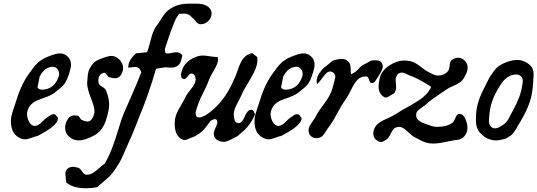

<svg xmlns="http://www.w3.org/2000/svg" viewBox="-20 -755 2863 1023"><path d="M124 -147.5Q124 -126 135.3 -105.5Q146.5 -85 164.1 -84H165Q182.6 -84 202.1 -104Q221.7 -124 230.5 -128.9Q234.4 -130.9 241.2 -136.2Q248 -141.6 253.4 -144Q258.8 -146.5 264.6 -146.5H267.6Q272.5 -145.5 275.9 -142.6Q279.3 -139.6 282.7 -134.8Q286.1 -129.9 289.1 -127V-124Q289.1 -86.9 181.6 -31.2Q170.9 -29.3 148.9 -21Q127 -12.7 114.3 -12.7Q105.5 -12.7 95.7 -15.6Q38.1 -35.2 38.1 -109.4Q38.1 -124 41 -137.2Q43.9 -150.4 51.3 -172.4Q58.6 -194.3 61.5 -203.1Q89.8 -299.8 130.9 -357.4Q132.8 -359.4 140.6 -370.6Q148.4 -381.8 150.4 -384.3Q152.3 -386.7 159.2 -396Q166 -405.3 168.9 -407.7Q171.9 -410.2 178.7 -417.5Q185.5 -424.8 189.9 -427.7Q194.3 -430.7 201.2 -435.5Q208 -440.4 215.3 -444.3Q222.7 -448.2 230.5 -451.2Q277.3 -470.7 298.8 -470.7Q323.2 -470.7 340.8 -453.1Q358.4 -436.5 358.4 -410.2Q358.4 -389.6 340.8 -341.8Q338.9 -335 335.9 -329.6Q333 -324.2 329.6 -318.4Q326.2 -312.5 323.7 -308.6Q321.3 -304.7 315.9 -299.3Q310.5 -293.9 308.1 -291.5Q305.7 -289.1 298.8 -283.7Q292 -278.3 290 -276.4Q288.1 -274.4 279.8 -268.1Q271.5 -261.7 269.5 -259.8Q251 -245.1 201.2 -229Q151.4 -212.9 134.8 -183.6Q124 -164.1 124 -147.5ZM294.9 -362.3Q294.9 -376 285.2 -387.7Q275.4 -399.4 261.7 -399.4Q251 -399.4 238.3 -394.5Q210.9 -384.8 191.4 -347.7Q180.7 -293 179.7 -289.1Q186.5 -277.3 203.1 -277.3H209Q254.9 -280.3 279.3 -318.4Q294.9 -344.7 294.9 -362.3Z M635.7 -392.6Q635.7 -372.1 624 -355Q612.3 -337.9 592.8 -337.9Q583 -337.9 561.5 -343.8Q555.7 -345.7 548.8 -356.4Q542 -367.2 536.1 -367.2H534.2Q503.9 -361.3 503.9 -323.2Q503.9 -322.3 504.4 -319.3Q504.9 -316.4 504.9 -314.5Q506.8 -302.7 523.9 -293Q541 -283.2 544.9 -273.4Q561.5 -231.4 561.5 -198.2Q561.5 -167 544.9 -115.2Q525.4 -55.7 481.4 -33.2Q432.6 -6.8 400.4 -6.8Q369.1 -6.8 347.7 -27.3Q327.1 -44.9 327.1 -74.2Q327.1 -99.6 341.8 -121.1Q354.5 -140.6 378.9 -140.6Q383.8 -140.6 393.6 -138.7Q400.4 -136.7 405.8 -127Q411.1 -117.2 417 -115.2Q436.5 -107.4 445.3 -107.4Q462.9 -107.4 473.1 -126.5Q483.4 -145.5 483.4 -163.1Q483.4 -184.6 463.9 -233.9Q444.3 -283.2 444.3 -311.5Q444.3 -321.3 445.3 -326.2Q446.3 -332 446.8 -343.3Q447.3 -354.5 448.2 -359.9Q449.2 -365.2 451.7 -374Q454.1 -382.8 458 -390.6Q476.6 -424.8 502 -435.5Q550.8 -457 573.2 -457Q597.7 -457 616.7 -437Q635.7 -417 635.7 -392.6Z M1107.4 -683.6Q1107.4 -660.2 1089.8 -643.1Q1072.3 -626 1050.8 -626H1045.9Q1038.1 -627 1032.7 -631.3Q1027.3 -635.7 1021.5 -643.6Q1015.6 -651.4 1010.7 -655.3Q1007.8 -657.2 998.5 -666.5Q989.3 -675.8 981.4 -679.2Q973.6 -682.6 961.9 -682.6Q959 -682.6 951.7 -682.1Q944.3 -681.6 939.5 -681.6H934.6Q922.9 -666 915.5 -651.4Q908.2 -636.7 900.4 -614.7Q892.6 -592.8 887.7 -582Q868.2 -525.4 858.4 -494.1Q858.4 -493.2 860.4 -474.6Q865.2 -469.7 873 -469.7Q878.9 -469.7 895 -473.1Q911.1 -476.6 919.9 -476.6Q940.4 -476.6 952.1 -459Q949.2 -452.1 946.8 -440.4Q944.3 -428.7 940.4 -420.4Q936.5 -412.1 928.7 -406.2Q913.1 -394.5 890.6 -394.5Q885.7 -394.5 876 -395.5Q866.2 -396.5 860.4 -396.5Q858.4 -396.5 811.5 -388.7Q770.5 -248 723.6 -136.7Q719.7 -127 702.1 -81.5Q684.6 -36.1 670.9 -7.8Q663.1 9.8 650.9 37.6Q638.7 65.4 631.8 81.1Q625 96.7 611.8 118.7Q598.6 140.6 583 162.1Q571.3 177.7 557.6 190.4Q543.9 203.1 526.4 217.3Q508.8 231.4 497.1 242.2Q470.7 248 438.5 248Q367.2 248 332 215.8V210.9Q332 203.1 330.1 189.9Q328.1 176.8 328.1 170.9Q328.1 154.3 339.8 144Q351.6 133.8 368.2 133.8Q381.8 133.8 398.4 139.6Q407.2 142.6 417.5 158.7Q427.7 174.8 438.5 175.8H445.3Q468.8 175.8 499 148.9Q529.3 122.1 538.1 117.2Q561.5 76.2 578.6 30.3Q595.7 -15.6 611.3 -67.4Q627 -119.1 637.7 -146.5Q646.5 -167 679.2 -241.2Q711.9 -315.4 733.4 -371.1Q732.4 -373 727.1 -382.3Q721.7 -391.6 715.8 -394.5Q708 -398.4 698.2 -398.4Q693.4 -398.4 681.6 -396.5Q669.9 -394.5 663.1 -394.5V-396.5Q663.1 -432.6 704.1 -470.7L762.7 -476.6Q771.5 -495.1 782.7 -541Q793.9 -586.9 809.6 -611.3Q821.3 -625 834.5 -647Q847.7 -668.9 859.9 -684.1Q872.1 -699.2 891.6 -710.9Q929.7 -735.4 986.3 -735.4H1028.3Q1078.1 -735.4 1098.6 -709Q1107.4 -697.3 1107.4 -683.6Z M961.9 -334Q944.3 -334 944.3 -355.5Q944.3 -364.3 950.2 -381.8Q965.8 -428.7 1022.5 -451.2Q1041 -459 1061.5 -459Q1073.2 -459 1098.6 -455.1Q1124 -451.2 1139.6 -451.2Q1141.6 -441.4 1141.6 -436.5Q1141.6 -417 1120.1 -380.9Q1098.6 -344.7 1092.8 -328.1Q1084 -301.8 1060.1 -255.4Q1036.1 -209 1022.5 -158.2V-151.4Q1022.5 -128.9 1040 -128.9Q1051.8 -128.9 1075.2 -140.6Q1174.8 -205.1 1227.5 -334Q1236.3 -349.6 1245.1 -377.4Q1253.9 -405.3 1265.6 -427.2Q1277.3 -449.2 1297.9 -462.9Q1317.4 -471.7 1324.2 -471.7L1350.6 -451.2Q1351.6 -445.3 1351.6 -434.6Q1351.6 -395.5 1313 -332.5Q1274.4 -269.5 1265.6 -246.1Q1261.7 -236.3 1243.7 -203.1Q1225.6 -169.9 1225.6 -145.5V-140.6Q1227.5 -102.5 1245.1 -99.6Q1246.1 -99.6 1248 -99.6L1250 -98.6Q1261.7 -98.6 1270.5 -109.9Q1279.3 -121.1 1284.2 -134.3Q1289.1 -147.5 1297.9 -158.7Q1306.6 -169.9 1318.4 -169.9H1321.3Q1326.2 -169.9 1329.1 -166Q1332 -162.1 1334.5 -155.8Q1336.9 -149.4 1338.9 -146.5Q1328.1 -119.1 1311.5 -96.2Q1294.9 -73.2 1284.2 -63.5Q1273.4 -53.7 1245.1 -29.3Q1237.3 -26.4 1212.4 -12.7Q1187.5 1 1171.9 1Q1170.9 1 1168 0.5Q1165 0 1163.1 0Q1119.1 -6.8 1119.1 -43.9Q1119.1 -53.7 1127.4 -71.8Q1135.7 -89.8 1137.7 -99.6V-103.5Q1137.7 -120.1 1126 -120.1Q1116.2 -120.1 1102.5 -111.3Q1099.6 -108.4 1088.4 -92.8Q1077.1 -77.1 1068.4 -66.9Q1059.6 -56.6 1042 -43.5Q1024.4 -30.3 1004.9 -23.4Q998 -21.5 984.9 -15.1Q971.7 -8.8 963.9 -8.8Q958 -8.8 952.1 -11.7Q914.1 -28.3 911.1 -85.9V-97.7Q911.1 -124 919.9 -146.5Q928.7 -168.9 946.8 -198.7Q964.8 -228.5 972.7 -246.1Q977.5 -255.9 1000 -283.2Q1022.5 -310.5 1022.5 -332V-334Q1020.5 -359.4 1002.9 -363.3H1000Q991.2 -363.3 980 -348.6Q968.8 -334 961.9 -334Z M1421.9 -147.5Q1421.9 -126 1433.1 -105.5Q1444.3 -85 1461.9 -84H1462.9Q1480.5 -84 1500 -104Q1519.5 -124 1528.3 -128.9Q1532.2 -130.9 1539.1 -136.2Q1545.9 -141.6 1551.3 -144Q1556.6 -146.5 1562.5 -146.5H1565.4Q1570.3 -145.5 1573.7 -142.6Q1577.1 -139.6 1580.6 -134.8Q1584 -129.9 1586.9 -127V-124Q1586.9 -86.9 1479.5 -31.2Q1468.8 -29.3 1446.8 -21Q1424.8 -12.7 1412.1 -12.7Q1403.3 -12.7 1393.6 -15.6Q1335.9 -35.2 1335.9 -109.4Q1335.9 -124 1338.9 -137.2Q1341.8 -150.4 1349.1 -172.4Q1356.4 -194.3 1359.4 -203.1Q1387.7 -299.8 1428.7 -357.4Q1430.7 -359.4 1438.5 -370.6Q1446.3 -381.8 1448.2 -384.3Q1450.2 -386.7 1457 -396Q1463.9 -405.3 1466.8 -407.7Q1469.7 -410.2 1476.6 -417.5Q1483.4 -424.8 1487.8 -427.7Q1492.2 -430.7 1499 -435.5Q1505.9 -440.4 1513.2 -444.3Q1520.5 -448.2 1528.3 -451.2Q1575.2 -470.7 1596.7 -470.7Q1621.1 -470.7 1638.7 -453.1Q1656.2 -436.5 1656.2 -410.2Q1656.2 -389.6 1638.7 -341.8Q1636.7 -335 1633.8 -329.6Q1630.9 -324.2 1627.4 -318.4Q1624 -312.5 1621.6 -308.6Q1619.1 -304.7 1613.8 -299.3Q1608.4 -293.9 1606 -291.5Q1603.5 -289.1 1596.7 -283.7Q1589.8 -278.3 1587.9 -276.4Q1585.9 -274.4 1577.6 -268.1Q1569.3 -261.7 1567.4 -259.8Q1548.8 -245.1 1499 -229Q1449.2 -212.9 1432.6 -183.6Q1421.9 -164.1 1421.9 -147.5ZM1592.8 -362.3Q1592.8 -376 1583 -387.7Q1573.2 -399.4 1559.6 -399.4Q1548.8 -399.4 1536.1 -394.5Q1508.8 -384.8 1489.3 -347.7Q1478.5 -293 1477.5 -289.1Q1484.4 -277.3 1501 -277.3H1506.8Q1552.7 -280.3 1577.1 -318.4Q1592.8 -344.7 1592.8 -362.3Z M1766.6 -344.7Q1766.6 -356.4 1758.8 -365.2Q1751 -374 1738.3 -374Q1726.6 -374 1715.8 -362.3Q1705.1 -350.6 1692.4 -333Q1679.7 -315.4 1668.9 -306.6Q1667 -316.4 1667 -321.3Q1667 -342.8 1680.7 -363.8Q1694.3 -384.8 1708 -395.5L1721.7 -406.2Q1727.5 -410.2 1735.4 -417.5Q1743.2 -424.8 1749.5 -429.2Q1755.9 -433.6 1764.6 -435.5Q1788.1 -441.4 1798.8 -441.4Q1820.3 -441.4 1835 -427.7Q1843.8 -419.9 1846.2 -409.2Q1848.6 -398.4 1848.6 -383.3Q1848.6 -368.2 1850.6 -359.4Q1874 -369.1 1891.6 -389.2Q1909.2 -409.2 1920.9 -412.1Q1927.7 -415 1937 -420.9Q1946.3 -426.8 1953.6 -430.2Q1960.9 -433.6 1969.7 -433.6H1982.4Q2006.8 -433.6 2014.6 -418.9Q2019.5 -410.2 2019.5 -399.4Q2019.5 -382.8 1991.2 -340.8Q1989.3 -338.9 1984.9 -331.5Q1980.5 -324.2 1978.5 -321.3Q1976.6 -318.4 1971.7 -315.4Q1966.8 -312.5 1961.9 -312.5H1959Q1951.2 -313.5 1946.3 -330.1Q1941.4 -346.7 1932.6 -347.7H1928.7Q1901.4 -347.7 1884.8 -330.1Q1868.2 -312.5 1850.6 -276.4Q1833 -240.2 1821.3 -224.6Q1800.8 -197.3 1775.4 -148.9Q1750 -100.6 1727.5 -72.3Q1723.6 -67.4 1713.9 -51.3Q1704.1 -35.2 1695.8 -28.3Q1687.5 -21.5 1674.8 -19.5Q1672.9 -19.5 1669.9 -19Q1667 -18.6 1666 -18.6Q1648.4 -18.6 1636.2 -30.3Q1624 -42 1624 -61.5Q1624 -73.2 1630.4 -85Q1636.7 -96.7 1647.9 -111.8Q1659.2 -127 1664.1 -137.7Q1674.8 -160.2 1708 -203.6Q1741.2 -247.1 1751 -283.2Q1766.6 -338.9 1766.6 -344.7Z M2121.1 -368.2Q2105.5 -368.2 2096.7 -356Q2087.9 -343.8 2087.9 -329.1Q2087.9 -323.2 2089.4 -311Q2090.8 -298.8 2090.8 -293Q2090.8 -269.5 2078.1 -255.9Q2071.3 -253.9 2057.6 -244.6Q2043.9 -235.4 2036.1 -235.4Q2032.2 -235.4 2026.4 -238.3Q1997.1 -254.9 1997.1 -294.9Q1997.1 -308.6 2002.9 -337.9Q2012.7 -379.9 2057.6 -408.2Q2096.7 -432.6 2133.8 -432.6Q2147.5 -432.6 2164.1 -429.7Q2189.5 -424.8 2218.8 -401.4Q2248 -377.9 2263.7 -371.1Q2267.6 -369.1 2276.4 -364.3Q2285.2 -359.4 2289.1 -357.9Q2293 -356.4 2300.3 -354.5Q2307.6 -352.5 2314.5 -352.5H2317.4Q2346.7 -353.5 2366.2 -375Q2374 -383.8 2376 -407.2Q2377.9 -430.7 2389.6 -437.5Q2406.2 -447.3 2420.9 -447.3Q2441.4 -447.3 2456.5 -431.6Q2471.7 -416 2471.7 -395.5Q2471.7 -372.1 2453.1 -341.8Q2443.4 -324.2 2428.2 -314.5Q2413.1 -304.7 2392.1 -295.9Q2371.1 -287.1 2357.4 -277.3Q2344.7 -268.6 2320.8 -252.4Q2296.9 -236.3 2280.3 -224.1Q2263.7 -211.9 2246.1 -195.3Q2240.2 -190.4 2225.6 -180.7Q2210.9 -170.9 2204.1 -162.6Q2197.3 -154.3 2197.3 -142.6V-138.7Q2198.2 -128.9 2202.6 -122.1Q2207 -115.2 2215.3 -109.9Q2223.6 -104.5 2230 -101.6Q2236.3 -98.6 2249 -94.2Q2261.7 -89.8 2267.6 -87.9Q2288.1 -79.1 2308.6 -79.1Q2360.4 -79.1 2391.6 -101.6Q2399.4 -107.4 2406.7 -127.4Q2414.1 -147.5 2426.8 -148.4H2428.7Q2447.3 -148.4 2459 -122.6Q2470.7 -96.7 2470.7 -72.3Q2470.7 -51.8 2456.1 -31.2Q2449.2 -22.5 2439.9 -17.1Q2430.7 -11.7 2422.9 -10.7Q2415 -9.8 2401.4 -7.8Q2387.7 -5.9 2379.9 -3.9Q2318.4 9.8 2293 9.8Q2278.3 9.8 2266.6 8.3Q2254.9 6.8 2243.2 2.4Q2231.4 -2 2225.6 -4.9Q2219.7 -7.8 2206.1 -15.1Q2192.4 -22.5 2186.5 -25.4Q2174.8 -31.2 2150.4 -55.2Q2126 -79.1 2106.4 -79.1Q2104.5 -79.1 2102.5 -78.6Q2100.6 -78.1 2098.6 -78.1Q2083 -76.2 2074.2 -63.5Q2065.4 -50.8 2057.1 -34.2Q2048.8 -17.6 2036.1 -9.8Q2018.6 2 2009.8 2Q2006.8 2 2001 0Q1968.8 -12.7 1968.8 -43.9Q1968.8 -44.9 1969.2 -47.9Q1969.7 -50.8 1969.7 -52.7Q1974.6 -79.1 1992.2 -94.2Q2009.8 -109.4 2042.5 -123.5Q2075.2 -137.7 2090.8 -148.4Q2113.3 -164.1 2159.2 -189Q2205.1 -213.9 2233.4 -236.3Q2254.9 -254.9 2262.7 -266.6Q2263.7 -269.5 2266.6 -273.4Q2269.5 -277.3 2271.5 -280.3Q2273.4 -283.2 2274.9 -286.1Q2276.4 -289.1 2275.9 -291.5Q2275.4 -293.9 2272.5 -295.9Q2262.7 -301.8 2242.2 -314Q2221.7 -326.2 2205.6 -334.5Q2189.5 -342.8 2170.9 -349.6Q2164.1 -351.6 2153.8 -356.9Q2143.6 -362.3 2135.7 -365.2Q2127.9 -368.2 2121.1 -368.2Z M2540 -44.9Q2515.6 -69.3 2515.6 -114.3Q2515.6 -119.1 2516.1 -128.9Q2516.6 -138.7 2516.6 -144.5Q2518.6 -205.1 2555.7 -277.3Q2560.5 -287.1 2573.2 -313Q2585.9 -338.9 2591.8 -348.1Q2597.7 -357.4 2609.9 -374.5Q2622.1 -391.6 2636.2 -401.9Q2650.4 -412.1 2668.9 -419.9Q2705.1 -435.5 2734.4 -435.5Q2772.5 -435.5 2803.7 -408.2Q2823.2 -390.6 2823.2 -359.4Q2823.2 -349.6 2821.3 -324.2Q2818.4 -259.8 2803.2 -213.4Q2788.1 -167 2752.9 -107.4Q2750 -102.5 2741.2 -87.4Q2732.4 -72.3 2729 -66.9Q2725.6 -61.5 2717.8 -50.3Q2710 -39.1 2703.1 -34.2Q2696.3 -29.3 2686.5 -22.9Q2676.8 -16.6 2665 -13.7Q2639.6 -6.8 2624 -6.8Q2576.2 -6.8 2540 -44.9ZM2585 -109.4Q2585 -94.7 2593.8 -83Q2602.5 -71.3 2617.2 -71.3Q2631.8 -71.3 2651.4 -84Q2664.1 -90.8 2673.8 -101.1Q2683.6 -111.3 2687.5 -118.2Q2691.4 -125 2700.2 -142.1Q2709 -159.2 2712.9 -166Q2754.9 -242.2 2761.7 -296.9Q2765.6 -316.4 2765.6 -325.2Q2765.6 -339.8 2754.9 -349.1Q2744.1 -358.4 2729.5 -358.4Q2718.8 -358.4 2704.1 -353.5Q2668 -339.8 2643.6 -297.9Q2641.6 -294.9 2627.9 -271.5Q2590.8 -206.1 2586.9 -136.7Q2586.9 -131.8 2585.9 -122.6Q2585 -113.3 2585 -109.4Z"/></svg>

Font: Essays1743
Style: Italic
Weight: 500
Italic angle: -10°
Designer: Based on the typeface in a 1743 English translation of the essays of Montaigne.  PostScript/TrueType font designed by Jo
Version: Version 002.100